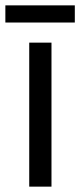

<svg xmlns="http://www.w3.org/2000/svg" viewBox="-38 -696 299 716"><path d="M154 0H71V-537H154ZM241 -676V-612H-18V-676Z"/></svg>

Font: Noto Sans Arabic Condensed
Style: Regular
Weight: 400
Width: 3
Designer: Monotype Design Team, Nadine Chahine, Nizar Qandah and Khaled Hosny
Foundry: Monotype Imaging Inc.
Version: Version 2.012